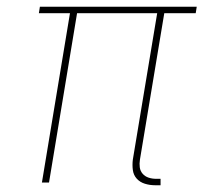

<svg xmlns="http://www.w3.org/2000/svg" viewBox="-20 -540 640 568"><path d="M438 8Q423 8 408.5 3.5Q394 -1 384.5 -11.5Q375 -22 373 -37Q371 -52 373 -68L445 -501H208L125 0H104L187 -501H95L98 -520H562L559 -501H466L394 -68Q392 -56 393.5 -45Q395 -34 402 -26Q409 -18 419.5 -14.5Q430 -11 442 -11H455V8Z"/></svg>

Font: Iosevka SS04 Thin Extended
Style: Italic
Weight: 100
Width: 7
Italic angle: -9°
Monospace: yes
Designer: Belleve Invis
Foundry: Belleve Invis
Version: Version 19.0.0; ttfautohint (v1.8.4)